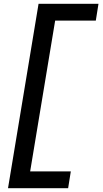

<svg xmlns="http://www.w3.org/2000/svg" viewBox="-20 -843 540 1006"><path d="M22 143 182 -823H496L482 -735H269L138 55H351L337 143Z"/></svg>

Font: Iosevka Slab Semibold Oblique
Style: Regular
Weight: 600
Italic angle: -9°
Monospace: yes
Designer: Belleve Invis
Foundry: Belleve Invis
Version: Version 11.1.1; ttfautohint (v1.8.3)